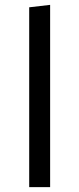

<svg xmlns="http://www.w3.org/2000/svg" viewBox="-20 -769 326 789"><path d="M186 -749 100 -739V0H186Z"/></svg>

Font: FiraGO Unicode
Style: Regular
Weight: 400
Designer: bBox Type
Foundry: bBox Type GmbH
Version: Version 1.001;PS 001.001;hotconv 1.0.88;makeotf.lib2.5.64775